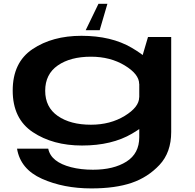

<svg xmlns="http://www.w3.org/2000/svg" viewBox="-20 -786 1062 1043"><path d="M476.5 237.5Q606 237.5 694.5 207.5Q783 177.5 846.5 109.8Q910 42 910 -69V-585H784L736.5 -424V-41Q736.5 48 666.8 92Q597 136 485 136Q419 136 365.8 122.2Q312.5 108.5 281 83.5Q249.5 58.5 242 21.5H72.5Q91 133 208 185.2Q325 237.5 476.5 237.5ZM425.5 4.5Q588 4.5 698 -60.5Q808 -125.5 808 -169L736 -257.5Q736 -204.5 657.5 -156.5Q579 -108.5 474 -108.5Q362.5 -108.5 294 -156Q225.5 -203.5 225.5 -293Q225.5 -383 294 -430.5Q362.5 -478 474 -478Q579 -478 657.5 -430.5Q736 -383 736 -330L807 -417.5Q807 -461 696 -526.2Q585 -591.5 422.5 -591.5Q264.5 -591.5 156.8 -519.2Q49 -447 49 -294Q49 -141 158.2 -68.2Q267.5 4.5 425.5 4.5ZM445.5 -622H521.5L563.5 -765.5H515Z"/></svg>

Font: Anybody ExtraExpanded SemiBold
Style: Regular
Weight: 600
Width: 8
Version: Version 1.113;gftools[0.9.25]